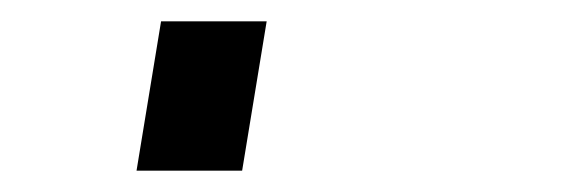

<svg xmlns="http://www.w3.org/2000/svg" viewBox="-20 60 540 180"><path d="M108 220 131 80H230L207 220Z"/></svg>

Font: Iosevka Curly Slab HvObl
Style: Regular
Weight: 900
Italic angle: -9°
Monospace: yes
Designer: Belleve Invis
Foundry: Belleve Invis
Version: Version 11.1.0; ttfautohint (v1.8.3)